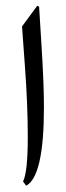

<svg xmlns="http://www.w3.org/2000/svg" viewBox="-20 -603 219 638"><path d="M126 -246.6Q126 -17.1 66.9 14.2L56.6 0Q72.3 -31.2 72.3 -146.5Q72.3 -254.9 63 -379.9Q53.7 -504.9 53.2 -515.1L103.5 -583.5L109.9 -581.1Q109.9 -580.6 117.9 -452.1Q126 -323.7 126 -246.6Z"/></svg>

Font: Farbod
Style: Regular
Weight: 400
Designer: Mohammad Saleh Souzanchi
Foundry: http://font-store.ir
Version: Version:3.2.5;RFB:1.2.5;Building:2016-06-12 13:21:07.028780